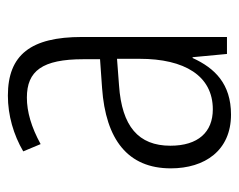

<svg xmlns="http://www.w3.org/2000/svg" viewBox="-78 -504 592 475"><g transform="rotate(-90 217.5 -266.0)"><path d="M219 -542C170 -542 122 -528 81 -504L99 -461C141 -484 179 -495 214 -495C280 -495 309 -457 309 -355V-314L238 -309C110 -300 39 -245 39 -139C39 -55 83 10 172 10C248 10 287 -30 312 -85H314L322 0H364V-359C364 -485 320 -542 219 -542ZM244 -267 310 -272V-216C310 -105 268 -35 185 -35C129 -35 95 -71 95 -140C95 -219 143 -260 244 -267Z"/></g></svg>

Font: Noto Sans Arabic UI Cn Lt
Style: Regular
Weight: 300
Width: 3
Designer: Monotype Design Team, Nadine Chahine and Nizar Qandah
Foundry: Monotype Imaging Inc.
Version: Version 2.010